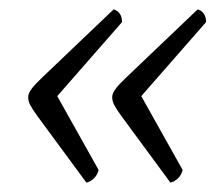

<svg xmlns="http://www.w3.org/2000/svg" viewBox="-20 -472 477 409"><path d="M164 -83 58 -227Q48 -241 44 -249Q40 -257 40 -265Q40 -273 47.5 -283Q55 -293 71 -308L222 -452Q230 -450 235 -443Q240 -436 240 -425L86 -249L92 -285L190 -110Q188 -100 180.5 -92.5Q173 -85 164 -83ZM343 -83 237 -227Q227 -241 223 -249Q219 -257 219 -265Q219 -273 226.5 -283Q234 -293 250 -308L401 -452Q409 -450 414 -443Q419 -436 419 -425L265 -249L271 -285L369 -110Q367 -100 359.5 -92.5Q352 -85 343 -83Z"/></svg>

Font: Petrona
Style: Italic
Weight: 400
Italic angle: -9°
Designer: Ringo R. Seeber
Foundry: Ringo R. Seeber
Version: Version 2.001; ttfautohint (v1.8.3)